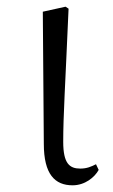

<svg xmlns="http://www.w3.org/2000/svg" viewBox="-20 -540 337 574"><path d="M197 14C234 14 263 -10 275 -32L267 -49C253 -42 240 -36 220 -36C188 -36 169 -51 169 -116C169 -195 175 -282 185 -514L176 -520L108 -505L111 -110C111 -19 144 14 197 14Z"/></svg>

Font: Noto Serif HK Light
Style: Regular
Weight: 300
Designer: Ryoko NISHIZUKA 西塚涼子 (kana & ideographs); Frank Grießhammer (Latin, Greek & Cyrillic); Wenlong ZHANG 张文龙 (bopomofo); San
Foundry: Adobe
Version: Version 2.001;hotconv 1.1.0;makeotfexe 2.6.0